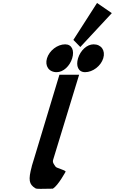

<svg xmlns="http://www.w3.org/2000/svg" viewBox="-20 -1247 759 1269"><path d="M464.9 -983.3 510.9 -936.3 719 -1160.2 621.4 -1227.4ZM410.7 -954C359.7 -954 306.2 -913 290.6 -862C275 -811 303.4 -770 354.4 -770C399.2 -770 441.6 -811 457.2 -862C472.8 -913 455.5 -954 410.7 -954ZM598.6 -954C553.9 -954 511.5 -913 495.9 -862C480.3 -811 497.6 -770 542.4 -770C593.4 -770 646.9 -811 662.5 -862C678.1 -913 649.6 -954 598.6 -954ZM372.7 -753H503L331.2 -191C325.8 -173 336.1 -161.8 347.7 -145C354.1 -135.7 409.2 -124 414 -113C414 -113 364.8 -21.3 329.5 0C254.6 0 224.8 4.3 213.2 -3C171.8 -28.9 165.7 -57.6 190.3 -148L189.8 -148L195.4 -166.5C198.4 -176.7 201.7 -187.5 205.4 -199L205.7 -200Z"/></svg>

Font: Hussar
Style: BdSuprConOblThree
Weight: 700
Foundry: Cannot Into Space Fonts
Version: Version 2.00